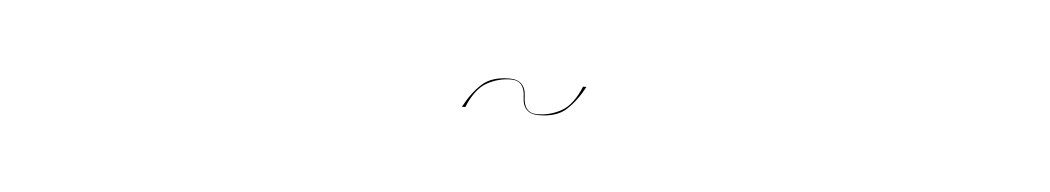

<svg xmlns="http://www.w3.org/2000/svg" viewBox="-21 -313 618 113"><g transform="rotate(5 287.5 -256.0)"><path d="M253.5 -247H251.5Q256 -255.5 261.8 -260.8Q267.5 -266 278 -266Q287.5 -266 287.8 -256.2Q288 -246.5 296 -246.5Q303.5 -246.5 310.2 -250.2Q317 -254 321.5 -265H323.5Q319 -256.5 313.2 -251.2Q307.5 -246 297 -246Q287.5 -246 287.2 -255.8Q287 -265.5 279 -265.5Q271.5 -265.5 264.8 -261.8Q258 -258 253.5 -247Z"/></g></svg>

Font: Newsreader 72pt SemiBold
Style: Italic
Weight: 600
Italic angle: -17°
Designer: Hugues Gentile
Foundry: Production Type
Version: Version 1.003; ttfautohint (v1.8.3)